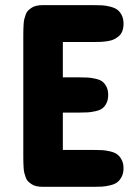

<svg xmlns="http://www.w3.org/2000/svg" viewBox="-20 -720 533 740"><path d="M145 -700.2H340.8Q360.4 -700.2 373.5 -699.5Q386.7 -698.7 403.8 -694.6Q420.9 -690.4 431.2 -683.3Q441.4 -676.3 448.7 -662.4Q456.1 -648.4 456.1 -628.9Q456.1 -612.3 451.4 -600.1Q446.8 -587.9 437.5 -580.3Q428.2 -572.8 418.7 -568.1Q409.2 -563.5 394 -561.3Q378.9 -559.1 367.9 -558.6Q356.9 -558.1 340.8 -558.1H222.2V-421.9H285.2Q305.7 -421.9 318.1 -421.1Q330.6 -420.4 347.4 -416.7Q364.3 -413.1 373.8 -406.2Q383.3 -399.4 390.1 -386.2Q397 -373 397 -354Q397 -335 390.1 -321.8Q383.3 -308.6 373.8 -301.8Q364.3 -294.9 347.4 -291.3Q330.6 -287.6 318.1 -286.9Q305.7 -286.1 285.2 -286.1H222.2V-142.1H340.8Q360.4 -142.1 373.5 -141.4Q386.7 -140.6 403.8 -136.7Q420.9 -132.8 431.2 -125.5Q441.4 -118.2 448.7 -104.5Q456.1 -90.8 456.1 -71.8Q456.1 -51.8 448.5 -37.8Q440.9 -23.9 430.7 -16.6Q420.4 -9.3 403.1 -5.4Q385.7 -1.5 373 -0.7Q360.4 0 340.8 0H145Q131.3 0 120.4 -2.4Q109.4 -4.9 101.6 -10.3Q93.8 -15.6 88.1 -21Q82.5 -26.4 79.1 -36.4Q75.7 -46.4 73.7 -53.5Q71.8 -60.5 71 -73.5Q70.3 -86.4 70.1 -93.8Q69.8 -101.1 69.8 -115.2V-585Q69.8 -599.1 70.1 -606.4Q70.3 -613.8 71 -626.7Q71.8 -639.6 73.7 -646.7Q75.7 -653.8 79.1 -663.8Q82.5 -673.8 88.1 -679.2Q93.8 -684.6 101.6 -689.9Q109.4 -695.3 120.4 -697.8Q131.3 -700.2 145 -700.2Z"/></svg>

Font: Concert One
Style: Regular
Weight: 400
Designer: Johan Kallas, Mihkel Virkus
Foundry: Johan Kallas, Mihkel Virkus
Version: Version 1.003